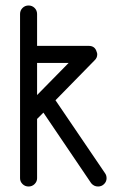

<svg xmlns="http://www.w3.org/2000/svg" viewBox="-20 -679 426 699"><path d="M53 -628Q53 -641 62 -650Q71 -659 84 -659Q97 -659 106 -650Q115 -641 115 -628V-512H303Q326 -512 332 -490Q334 -486 334 -481Q334 -468 324 -459L182 -314L362 -49Q368 -41 368 -30Q368 -18 359 -9Q350 0 337 0Q322 0 312 -12L138 -269L115 -246V-30Q115 -18 106 -9Q97 0 84 0Q71 0 62 -9Q53 -18 53 -30ZM115 -450V-333L230 -450Z"/></svg>

Font: Libertine Sup Medium
Style: Regular
Weight: 500
Designer: Bastien Sozeau
Foundry: NBR — Bastien Sozeau
Version: Version 2.003; ttfautohint (v1.8.4.7-5d5b);gftools[0.9.33]